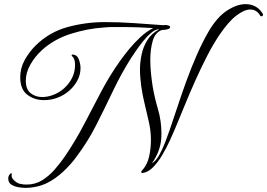

<svg xmlns="http://www.w3.org/2000/svg" viewBox="-20 -782 1294 930"><path d="M101 128Q90 128 70.5 125Q51 122 35.5 112.5Q20 103 20 83Q20 70 27 63Q30 58 34.5 57.5Q39 57 37 62Q33 77 47 90.5Q61 104 75 108Q91 112 109 112Q150 112 183.5 91.5Q217 71 244.5 39.5Q272 8 294 -24Q345 -99 386.5 -178.5Q428 -258 469.5 -337Q511 -416 563 -489Q580 -513 605 -543.5Q630 -574 660 -602Q690 -630 722 -646Q696 -648 653 -649.5Q610 -651 564 -651Q544 -651 524.5 -651Q505 -651 486 -649Q404 -644 322.5 -618Q241 -592 183 -539Q149 -508 127 -469Q105 -430 105 -392Q105 -349 128.5 -330.5Q152 -312 184 -312Q209 -312 234 -321Q283 -338 315 -381.5Q347 -425 343 -479Q342 -488 338.5 -497Q335 -506 330 -509Q326 -512 327 -515Q328 -518 332 -518Q354 -516 362 -494Q370 -472 370 -452Q370 -420 354.5 -391.5Q339 -363 314 -341.5Q289 -320 259 -309Q228 -297 193 -297Q147 -297 112.5 -323Q78 -349 78 -408Q78 -452 99.5 -491Q121 -530 152 -561Q219 -627 307.5 -651Q396 -675 488 -675Q559 -675 629.5 -670Q700 -665 770 -660Q781 -662 790 -660Q794 -659 799 -657.5Q804 -656 804 -651Q804 -644 792.5 -640.5Q781 -637 767 -637H765Q732 -626 720 -585Q708 -544 708 -492Q708 -459 711.5 -425Q715 -391 720 -360Q729 -308 745.5 -252Q762 -196 762 -134Q762 -92 750.5 -58Q739 -24 716 9Q736 -3 752 -32Q768 -61 780.5 -94Q793 -127 801 -150Q818 -199 838 -260Q858 -321 881.5 -386Q905 -451 932 -513Q959 -575 989 -627Q1030 -698 1078.5 -730Q1127 -762 1169 -762Q1223 -762 1252 -717Q1254 -715 1254 -711Q1254 -705 1248.5 -703.5Q1243 -702 1241 -705Q1224 -736 1192 -736Q1164 -736 1125.5 -707Q1087 -678 1043 -613Q1012 -567 982.5 -509.5Q953 -452 925.5 -390.5Q898 -329 874 -270Q850 -211 829 -161Q819 -137 803 -102Q787 -67 766.5 -32Q746 3 722 27.5Q698 52 671 56H670Q666 56 664.5 53Q663 50 666 46Q692 19 701.5 -20.5Q711 -60 711 -105Q711 -146 701.5 -189.5Q692 -233 681 -277.5Q670 -322 664 -365Q662 -383 660 -403Q658 -423 658 -443Q658 -481 666 -518.5Q674 -556 694 -588Q714 -620 751 -640Q734 -641 713 -623.5Q692 -606 672.5 -581.5Q653 -557 637.5 -534.5Q622 -512 615 -501Q567 -425 527.5 -342Q488 -259 447 -178Q406 -97 352 -25Q324 14 286.5 49Q249 84 207 105Q158 128 101 128Z"/></svg>

Font: MonteCarlo
Style: Regular
Weight: 400
Designer: Robert E. Leuschke
Foundry: Robert E. Leuschke
Version: Version 1.010; ttfautohint (v1.8.3)